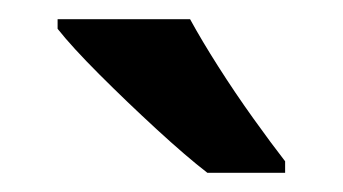

<svg xmlns="http://www.w3.org/2000/svg" viewBox="-20 -786 357 200"><path d="M178 -766Q190 -744 207.5 -716.5Q225 -689 244 -662.5Q263 -636 277 -618V-606H196Q174 -623 143 -651.5Q112 -680 83.5 -708.5Q55 -737 40 -756V-766Z"/></svg>

Font: Noto Sans Tamil SemiCondensed SemiBold
Style: Regular
Weight: 600
Width: 4
Designer: Jelle Bosma - Monotype Design Team
Foundry: Monotype Imaging Inc.
Version: Version 2.004; ttfautohint (v1.8.4.7-5d5b)